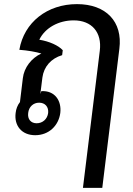

<svg xmlns="http://www.w3.org/2000/svg" viewBox="-20 -646 645 933"><path d="M465 -400 383 267H477L560 -409C577 -541 495 -626 354 -626C210 -626 97 -538 74 -404C115 -401 154 -394 181 -386C133 -364 97 -318 91 -266L77 -150C65 -135 58 -116 56 -97C48 -36 85 11 151 11C218 11 265 -36 273 -97C280 -157 246 -207 181 -203C180 -199 177 -194 176 -189L186 -269C193 -322 228 -362 282 -378L285 -402C264 -425 220 -445 171 -453C199 -511 265 -547 338 -547C426 -547 476 -489 465 -400ZM117 -97C120 -127 142 -147 170 -147C199 -147 217 -127 214 -97C210 -67 187 -47 158 -47C130 -47 113 -67 117 -97Z"/></svg>

Font: TPK Tissa Web Medium
Style: Italic
Weight: 500
Italic angle: -7°
Designer: Jacques Le Bailly, Suppakit Chalermlarp | Katatrad Co.,Ltd.
Foundry: Jacques Le Bailly, Cadson Demak Co.,Ltd.
Version: Version 5.000;Glyphs 3.1.2 (3151)